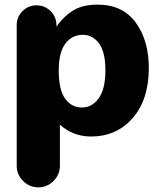

<svg xmlns="http://www.w3.org/2000/svg" viewBox="-20 -576 682 827"><path d="M52 138V-468Q52 -503 77 -528Q102 -553 137 -553Q173 -553 198 -528Q223 -503 223 -468V-462Q256 -507 296 -531.5Q336 -556 401 -556Q508 -556 564.5 -479Q621 -402 621 -283Q621 -147 551.5 -67.5Q482 12 372 12Q295 12 238 -39V138Q238 176 210.5 203.5Q183 231 145 231Q107 231 79.5 203.5Q52 176 52 138ZM333 -113Q377 -113 405.5 -153Q434 -193 434 -273Q434 -352 406.5 -389Q379 -426 337 -426Q290 -426 261.5 -388Q233 -350 233 -273Q233 -189 260.5 -151Q288 -113 333 -113Z"/></svg>

Font: Jellee Roman
Style: Regular
Weight: 400
Designer: Alfredo Marco Pradil
Foundry: Alfredo Marco Pradil
Version: Version 1.016;PS 001.016;hotconv 1.0.88;makeotf.lib2.5.64775